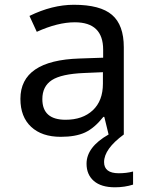

<svg xmlns="http://www.w3.org/2000/svg" viewBox="-20 -566 640 808"><path d="M437 0 418.9 -74.2H415Q377.4 -26.9 337.9 -8.5Q298.3 9.8 235.8 9.8Q156.2 9.8 111.1 -32.2Q65.9 -74.2 65.9 -149.9Q65.9 -312 314.9 -319.8L414.1 -323.2V-356.9Q414.1 -472.2 294.9 -472.2Q223.1 -472.2 134.8 -432.1L104 -499Q199.7 -545.9 291 -545.9Q401.9 -545.9 451.4 -503.4Q501 -460.9 501 -367.2V0ZM413.1 -262.2 334 -258.8Q238.3 -254.9 198.2 -228.8Q158.2 -202.6 158.2 -148.9Q158.2 -62 255.9 -62Q327.6 -62 370.4 -101.8Q413.1 -141.6 413.1 -213.9ZM540 155.8V210.9Q504.4 222.2 463.9 222.2Q405.8 222.2 375 195.6Q344.2 168.9 344.2 123Q344.2 52.7 437 0H501Q418 61 418 116.2Q418 163.1 480 163.1Q512.2 163.1 540 155.8Z"/></svg>

Font: Droid Sans Mono
Style: Regular
Weight: 400
Monospace: yes
Foundry: Ascender Corporation
Version: Version 1.00 build 112